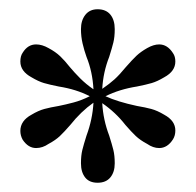

<svg xmlns="http://www.w3.org/2000/svg" viewBox="-20 -685 423 415"><path d="M228 -622Q228 -605 225 -593Q222 -581 216 -562Q203 -529 201 -493Q217 -504 227.5 -513.5Q238 -523 252 -540Q266 -556 275 -564.5Q284 -573 298 -581Q312 -589 324 -589Q342 -589 354 -570Q359 -563 359 -552Q359 -531 335 -518Q320 -509 308 -505.5Q296 -502 276 -498Q238 -492 208 -477Q234 -465 276 -456Q294 -453 307 -449.5Q320 -446 335 -437Q359 -424 359 -403Q359 -392 354 -384Q342 -365 324 -365Q311 -365 298 -374Q283 -382 273.5 -391Q264 -400 251 -415Q230 -442 201 -462Q203 -426 216 -392Q222 -373 225 -361Q228 -349 228 -332Q228 -313 218.5 -301.5Q209 -290 191 -290Q173 -290 164 -301.5Q155 -313 155 -332Q155 -349 158 -361Q161 -373 167 -392Q180 -427 182 -463Q155 -444 132 -415Q119 -400 109.5 -391Q100 -382 85 -374Q72 -365 58 -365Q41 -365 29 -383Q24 -392 24 -402Q24 -424 48 -437Q63 -446 76 -449.5Q89 -453 107 -456Q122 -459 139 -463.5Q156 -468 174 -477Q145 -492 107 -498Q87 -502 75 -505.5Q63 -509 48 -518Q24 -531 24 -552Q24 -564 29 -571Q40 -589 58 -589Q71 -589 85 -581Q100 -573 110 -563.5Q120 -554 131 -540Q141 -528 153.5 -515.5Q166 -503 182 -492Q180 -530 167 -562Q162 -576 158.5 -591Q155 -606 155 -622Q155 -641 164.5 -653Q174 -665 191 -665Q209 -665 218.5 -653.5Q228 -642 228 -622Z"/></svg>

Font: Gupter
Style: Bold
Weight: 700
Designer: Octavio Pardo
Version: Version 1.000